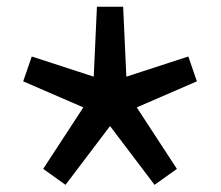

<svg xmlns="http://www.w3.org/2000/svg" viewBox="-20 -713 642 558"><path d="M105.5 -222.2 222.2 -400.9 47.4 -476.6 72.3 -548.8 252.4 -490.2 261.7 -693.4H337.9L347.2 -490.2L527.3 -548.8L552.2 -476.6L377.4 -400.9L494.1 -222.2L429.2 -175.8L299.8 -346.7L170.4 -175.8Z"/></svg>

Font: Hack
Style: Bold
Weight: 700
Monospace: yes
Designer: Christopher Simpkins
Foundry: Christopher Simpkins
Version: Version 2.017